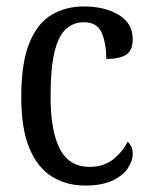

<svg xmlns="http://www.w3.org/2000/svg" viewBox="-20 -566 466 596"><path d="M244 10Q186 10 141 -18Q96 -46 71 -106.5Q46 -167 46 -265Q46 -372 71.5 -433.5Q97 -495 141 -520.5Q185 -546 240 -546Q305 -546 348.5 -520Q392 -494 392 -444Q392 -410 372 -396.5Q352 -383 310 -383Q310 -430 296 -463.5Q282 -497 240 -497Q209 -497 185.5 -476.5Q162 -456 149.5 -406Q137 -356 137 -266Q137 -159 166 -103.5Q195 -48 258 -48Q302 -48 331.5 -71.5Q361 -95 376 -126Q383 -120 387.5 -111Q392 -102 392 -88Q392 -67 377 -44Q362 -21 329 -5.5Q296 10 244 10Z"/></svg>

Font: Noto Serif Tamil Condensed
Style: Regular
Weight: 400
Width: 3
Designer: Indian Type Foundry, Tom Grace, and the Monotype Design Team
Foundry: Monotype Imaging Inc.
Version: Version 2.004; ttfautohint (v1.8.4.7-5d5b)